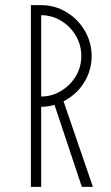

<svg xmlns="http://www.w3.org/2000/svg" viewBox="-20 -726 431 746"><path d="M100 -706H140V0H100ZM184 -342 217 -361 341 0H298ZM109 -351H140Q181 -351 217 -372.5Q253 -394 274.5 -430Q296 -466 296 -508Q296 -551 274.5 -587.5Q253 -624 217 -645.5Q181 -667 140 -667H129V-706H141Q193 -706 238 -679Q283 -652 309.5 -606.5Q336 -561 336 -508Q336 -455 309.5 -410Q283 -365 238 -338.5Q193 -312 141 -311H109Z"/></svg>

Font: Lineal Thin
Style: Regular
Weight: 200
Designer: Created by Frank Adebiaye with contributions from Anton Moglia & Ariel Martín Pérez
Created by Frank ADEBIAYE with FontF
Foundry: Velvetyne Type Foundry
Version: Version 2.000;Glyphs 3.2 (3227)